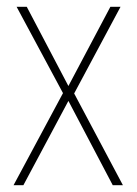

<svg xmlns="http://www.w3.org/2000/svg" viewBox="-20 -547 404 567"><path d="M166 -272 20 0H49L182 -249L313 0H343L199 -271L336 -527H306L182 -293L59 -527H29Z"/></svg>

Font: Noto Sans Gurmukhi Condensed Thin
Style: Regular
Weight: 100
Width: 3
Designer: Jelle Bosma - Monotype Design Team
Foundry: Monotype Imaging Inc.
Version: Version 2.004